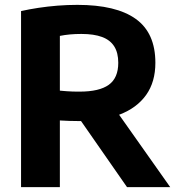

<svg xmlns="http://www.w3.org/2000/svg" viewBox="-20 -769 729 789"><path d="M66.5 0V-723.5Q100 -731 138 -736.8Q176 -742.5 216.5 -745.8Q257 -749 298 -749Q457.5 -749 538 -691.2Q618.5 -633.5 618.5 -511Q618.5 -432 580.5 -378.8Q542.5 -325.5 472.2 -298.5Q402 -271.5 304.5 -271.5Q282.5 -271.5 264 -272.2Q245.5 -273 226 -274V0ZM502 0 264 -342H438L679.5 0ZM307.5 -392.5Q388 -392.5 427 -420.5Q466 -448.5 466 -511Q466 -552 449.5 -578.2Q433 -604.5 399.5 -617Q366 -629.5 314.5 -629.5Q289 -629.5 267.5 -627.5Q246 -625.5 226 -621.5V-396.5Q240.5 -395.5 253.2 -394.2Q266 -393 279.2 -392.8Q292.5 -392.5 307.5 -392.5Z"/></svg>

Font: Encode Sans SC Condensed Thin
Style: Bold
Weight: 700
Version: Version 3.002